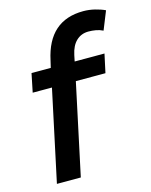

<svg xmlns="http://www.w3.org/2000/svg" viewBox="-111 -804 692 877"><g transform="rotate(-15 235.0 -365.5)"><path d="M48 0 140 -431H49L67 -519H158L166 -553Q204 -731 368 -731Q395 -731 422 -724.5Q449 -718 470 -708L435 -621Q419 -629 401.5 -632Q384 -635 367 -635Q333 -635 309.5 -613Q286 -591 277 -548L271 -519H412L393 -431H253L161 0Z"/></g></svg>

Font: Radio Canada Medium
Style: Italic
Weight: 500
Italic angle: -12°
Designer: Charles Daoud, Etienne Aubert Bonn, Alexandre Saumier Demers, Jacques Le Bailly
Foundry: Radio-Canada
Version: Version 2.104; ttfautohint (v1.8.4.7-5d5b);gftools[0.9.28.de